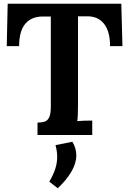

<svg xmlns="http://www.w3.org/2000/svg" viewBox="-20 -720 690 1024"><path d="M16 0ZM567 -474Q567 -553 534.5 -593.5Q502 -634 444 -633H396V-164Q396 -97 392 -74Q425 -77 472 -77V0H180V-66Q207 -67 221 -72.5Q235 -78 243 -96Q251 -114 251 -153V-632H205Q146 -631 114 -592Q82 -553 82 -474H16L21 -700H627L633 -474ZM387 108Q387 151 360.5 196Q334 241 288 284L243 249Q265 211 275 179.5Q285 148 285 117Q285 87 276 54L366 36Q387 71 387 108Z"/></svg>

Font: Sumana
Style: Bold
Weight: 700
Designer: Cyreal, Alexei Vanyashin (Devanagari), Olga Karpushina (Latin)
Foundry: Cyreal
Version: Version 1.015;PS 001.015;hotconv 1.0.70;makeotf.lib2.5.58329